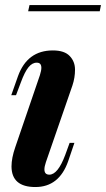

<svg xmlns="http://www.w3.org/2000/svg" viewBox="-20 -732 423 766"><path d="M145 -461.4Q145 -481.9 127 -481.9Q108.9 -482.4 93.8 -463.9Q78.6 -445.3 63 -402.8L43.9 -352.1H24.9L51.8 -428.2Q88.9 -530.8 190.9 -530.8Q237.3 -530.8 258.3 -508.3Q279.3 -486.3 279.3 -454.1Q279.3 -421.9 269 -391.1L163.1 -85Q157.2 -67.4 157.2 -56.2Q157.2 -35.2 176.8 -35.2Q210.9 -35.2 240.2 -113.8L257.8 -162.1H276.9L252 -88.9Q215.8 14.2 121.1 14.2Q26.4 14.2 25.9 -67.9Q25.9 -101.6 41 -145L139.2 -432.1Q145 -450.7 145 -461.4ZM92.3 -687 97.7 -711.9H382.8L377.9 -687Z"/></svg>

Font: PlayfairDisplay-BoldItalic
Style: Bold Italic
Weight: 700
Italic angle: -14.9847°
Designer: Claus Eggers Sørensen
Foundry: Claus Eggers Sørensen
Version: Version 1.002;PS 001.002;hotconv 1.0.70;makeotf.lib2.5.58329